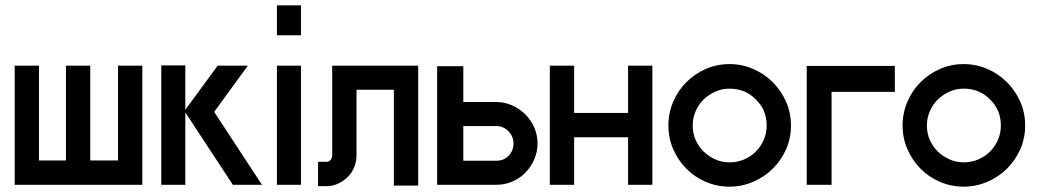

<svg xmlns="http://www.w3.org/2000/svg" viewBox="-20 -694 3883 719"><path d="M35 -2V-448H126V-93H227V-448H318V-93H422V-448H513V-2Z M674 -449V-283L795 -448H908L782 -275L961 -2H852L674 -273V-2H584V-449Z M1107 -448V-2H1017V-448ZM1107 -674V-562H1017V-674Z M1546 -448V1H1455V-358H1315V-112Q1315 -89 1306.5 -68Q1298 -47 1282.5 -31.5Q1267 -16 1246.5 -6.5Q1226 3 1202 3H1171V-88H1202Q1212 -88 1218 -95Q1224 -102 1224 -112V-448Z M1838 -312Q1869 -312 1897.5 -299.5Q1926 -287 1947 -266Q1968 -245 1980.5 -217Q1993 -189 1993 -157Q1993 -126 1981 -98Q1969 -70 1948.5 -48.5Q1928 -27 1899.5 -14.5Q1871 -2 1838 -2H1617V-446H1715V-312ZM1715 -92H1838Q1867 -92 1885 -111Q1903 -130 1903 -157Q1903 -183 1884 -202.5Q1865 -222 1838 -222H1715Z M2423 -448V-2H2332V-180H2130V-2H2039V-448H2130V-271H2332V-448Z M2712 -454Q2758 -454 2800 -436Q2842 -418 2873.5 -386.5Q2905 -355 2923.5 -313.5Q2942 -272 2942 -224Q2942 -176 2923.5 -134.5Q2905 -93 2873.5 -62Q2842 -31 2800 -13Q2758 5 2712 5Q2665 5 2623 -13Q2581 -31 2550 -62.5Q2519 -94 2501 -135.5Q2483 -177 2483 -224Q2483 -271 2501 -313Q2519 -355 2550.5 -386.5Q2582 -418 2623.5 -436Q2665 -454 2712 -454ZM2810 -322Q2771 -362 2712 -362Q2684 -362 2659 -351Q2634 -340 2615 -321.5Q2596 -303 2585 -277.5Q2574 -252 2574 -224Q2574 -195 2585 -170Q2596 -145 2615 -126.5Q2634 -108 2659 -97Q2684 -86 2712 -86Q2740 -86 2765.5 -96.5Q2791 -107 2810 -126Q2829 -145 2840 -170Q2851 -195 2851 -224Q2851 -283 2810 -322Z M3001 -2V-447H3331V-350H3094V-2Z M3589 -454Q3635 -454 3677 -436Q3719 -418 3750.5 -386.5Q3782 -355 3800.5 -313.5Q3819 -272 3819 -224Q3819 -176 3800.5 -134.5Q3782 -93 3750.5 -62Q3719 -31 3677 -13Q3635 5 3589 5Q3542 5 3500 -13Q3458 -31 3427 -62.5Q3396 -94 3378 -135.5Q3360 -177 3360 -224Q3360 -271 3378 -313Q3396 -355 3427.5 -386.5Q3459 -418 3500.5 -436Q3542 -454 3589 -454ZM3687 -322Q3648 -362 3589 -362Q3561 -362 3536 -351Q3511 -340 3492 -321.5Q3473 -303 3462 -277.5Q3451 -252 3451 -224Q3451 -195 3462 -170Q3473 -145 3492 -126.5Q3511 -108 3536 -97Q3561 -86 3589 -86Q3617 -86 3642.5 -96.5Q3668 -107 3687 -126Q3706 -145 3717 -170Q3728 -195 3728 -224Q3728 -283 3687 -322Z"/></svg>

Font: Fundamental  Brigade
Style: Regular
Weight: 400
Designer: Peter Wiegel, original typeface by Arno Drescher 1935
Foundry: Peter Wiegel
Version: Version 0.000 2012 initial release